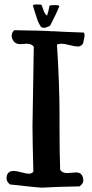

<svg xmlns="http://www.w3.org/2000/svg" viewBox="-20 -865 420 874"><path d="M205.1 -837.9Q205.1 -841.8 227.5 -841.8Q250 -841.8 250 -836.9Q238.3 -805.7 208 -748Q188.5 -738.3 181.2 -738.3Q173.8 -738.3 167 -742.2Q154.3 -760.7 148.9 -778.8Q143.6 -796.9 138.7 -810.5Q133.8 -824.2 129.9 -838.9V-839.8Q129.9 -844.7 148.9 -844.7Q168 -844.7 169.4 -842.3Q170.9 -839.8 177.7 -819.3Q184.6 -798.8 194.3 -793.9Q201.2 -814.5 205.1 -837.9ZM101.6 -666 73.2 -664.1Q51.8 -664.1 42.5 -676.8Q33.2 -689.5 33.2 -703.1Q33.2 -716.8 44.9 -727.5Q185.5 -725.6 215.8 -722.7H226.6Q246.1 -720.7 361.3 -716.8Q365.2 -712.9 365.2 -702.1L358.4 -668Q349.6 -653.3 335.4 -653.3Q321.3 -653.3 296.9 -659.7Q272.5 -666 260.3 -666Q248 -666 239.3 -662.1Q251 -482.4 251 -339.8V-278.3Q251 -172.9 253.9 -91.8Q263.7 -77.1 286.1 -77.1L325.2 -80.1Q344.7 -80.1 352.1 -68.8Q359.4 -57.6 359.4 -43.5Q359.4 -29.3 341.8 -16.6Q240.2 -14.6 210 -12.7Q179.7 -10.7 168.9 -10.7Q158.2 -10.7 25.4 -25.4Q9.8 -38.1 9.8 -52.7Q9.8 -86.9 43 -86.9Q53.7 -86.9 77.1 -80.6Q100.6 -74.2 111.8 -74.2Q123 -74.2 131.8 -83Q127.9 -234.4 127.9 -291L133.8 -652.3Q124 -666 101.6 -666Z"/></svg>

Font: Essays1743
Style: Medium
Weight: 500
Designer: Based on the typeface in a 1743 English translation of the essays of Montaigne.  PostScript/TrueType font designed by Jo
Version: Version 002.100